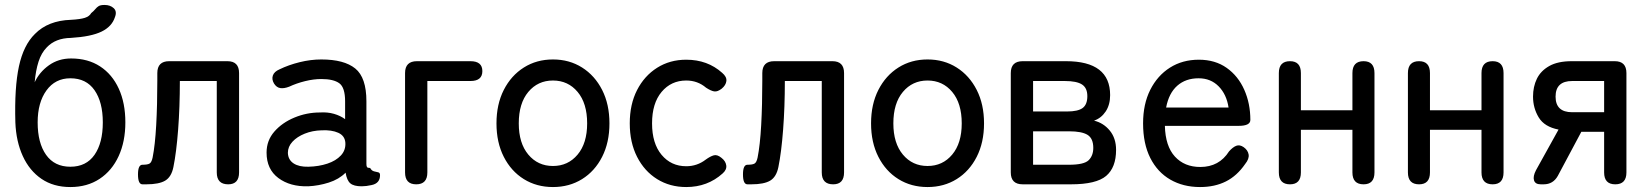

<svg xmlns="http://www.w3.org/2000/svg" viewBox="-20 -744 6653 775"><path d="M264 11Q196 11 147.5 -22Q99 -55 72 -114Q45 -173 42 -250Q38 -391 56.5 -476.5Q75 -562 121 -607Q174 -661 266 -664Q304 -666 322.5 -672Q341 -678 348 -691Q359 -700 365 -707.5Q371 -715 378.5 -719.5Q386 -724 402 -724Q425 -724 439 -711Q453 -698 444 -675Q432 -637 390 -616.5Q348 -596 266 -591Q204 -590 169 -553Q147 -531 135.5 -495Q124 -459 120 -412Q139 -453 177.5 -480.5Q216 -508 267 -508Q335 -508 384 -476Q433 -444 459.5 -386Q486 -328 486 -250Q486 -173 459 -114Q432 -55 382 -22Q332 11 264 11ZM264 -71Q328 -71 361.5 -119Q395 -167 395 -250Q395 -332 361.5 -380Q328 -428 264 -428Q203 -428 167.5 -379Q132 -330 132 -250Q132 -167 166 -119Q200 -71 264 -71Z M555 0Q537 0 537 -40Q537 -79 555 -79Q576 -79 584 -84Q592 -89 596 -108Q606 -158 610.5 -239Q615 -320 615 -418V-449Q615 -497 663 -497H898Q945 -497 945 -449V-48Q945 0 901 0Q855 0 855 -48V-417H706Q706 -312 699 -220.5Q692 -129 680 -70Q672 -30 647 -15Q622 0 571 0Z M1224 8Q1151 10 1103.5 -25.5Q1056 -61 1056 -128Q1056 -177 1087.5 -213Q1119 -249 1168.5 -269.5Q1218 -290 1271 -290Q1302 -292 1328 -284.5Q1354 -277 1373 -263V-335Q1373 -391 1349.5 -408Q1326 -425 1277 -425Q1246 -425 1211.5 -416.5Q1177 -408 1147 -394Q1126 -386 1111 -388.5Q1096 -391 1086 -407Q1076 -424 1081.5 -439.5Q1087 -455 1108 -464Q1145 -482 1189.5 -493Q1234 -504 1277 -504Q1369 -504 1414 -467.5Q1459 -431 1459 -335V-82Q1459 -73 1461.5 -69.5Q1464 -66 1474 -66Q1480 -55 1489.5 -52.5Q1499 -50 1506.5 -48.5Q1514 -47 1514 -37Q1514 -4 1480 3Q1458 8 1440 8Q1408 8 1394 -4Q1380 -16 1375 -47Q1348 -20 1307 -7Q1266 6 1224 8ZM1225 -71Q1267 -72 1301.5 -83.5Q1336 -95 1356 -116.5Q1376 -138 1374 -168Q1372 -196 1345.5 -208Q1319 -220 1278 -218Q1241 -217 1210 -204.5Q1179 -192 1160.5 -172Q1142 -152 1142 -127Q1143 -99 1165 -84.5Q1187 -70 1225 -71Z M1660 0Q1615 0 1615 -48V-449Q1615 -497 1663 -497H1879Q1927 -497 1927 -457Q1927 -417 1879 -417H1705V-48Q1705 0 1660 0Z M2212 11Q2146 11 2094.5 -21Q2043 -53 2013.5 -111Q1984 -169 1984 -246Q1984 -323 2013.5 -381Q2043 -439 2094.5 -471.5Q2146 -504 2212 -504Q2278 -504 2329.5 -471.5Q2381 -439 2410.5 -381Q2440 -323 2440 -246Q2440 -169 2410.5 -111Q2381 -53 2329.5 -21Q2278 11 2212 11ZM2212 -74Q2273 -74 2311.5 -120Q2350 -166 2350 -246Q2350 -327 2311.5 -373Q2273 -419 2212 -419Q2151 -419 2112.5 -373Q2074 -327 2074 -246Q2074 -166 2112.5 -120Q2151 -74 2212 -74Z M2750 11Q2684 11 2632.5 -21Q2581 -53 2551.5 -111Q2522 -169 2522 -246Q2522 -323 2551.5 -380.5Q2581 -438 2632.5 -470.5Q2684 -503 2750 -503Q2836 -503 2895 -450Q2914 -434 2912 -417Q2910 -400 2893 -386Q2876 -373 2863 -375Q2850 -377 2830 -390Q2796 -419 2750 -419Q2689 -419 2650.5 -373Q2612 -327 2612 -246Q2612 -165 2650.5 -119Q2689 -73 2750 -73Q2794 -73 2829 -100Q2847 -113 2861 -117Q2875 -121 2892 -107Q2909 -94 2911.5 -76.5Q2914 -59 2897 -44Q2836 11 2750 11Z M2997 0Q2979 0 2979 -40Q2979 -79 2997 -79Q3018 -79 3026 -84Q3034 -89 3038 -108Q3048 -158 3052.5 -239Q3057 -320 3057 -418V-449Q3057 -497 3105 -497H3340Q3387 -497 3387 -449V-48Q3387 0 3343 0Q3297 0 3297 -48V-417H3148Q3148 -312 3141 -220.5Q3134 -129 3122 -70Q3114 -30 3089 -15Q3064 0 3013 0Z M3724 11Q3658 11 3606.5 -21Q3555 -53 3525.5 -111Q3496 -169 3496 -246Q3496 -323 3525.5 -381Q3555 -439 3606.5 -471.5Q3658 -504 3724 -504Q3790 -504 3841.5 -471.5Q3893 -439 3922.5 -381Q3952 -323 3952 -246Q3952 -169 3922.5 -111Q3893 -53 3841.5 -21Q3790 11 3724 11ZM3724 -74Q3785 -74 3823.5 -120Q3862 -166 3862 -246Q3862 -327 3823.5 -373Q3785 -419 3724 -419Q3663 -419 3624.5 -373Q3586 -327 3586 -246Q3586 -166 3624.5 -120Q3663 -74 3724 -74Z M4108 0Q4060 0 4060 -48V-449Q4060 -497 4108 -497H4283Q4461 -497 4461 -360Q4461 -321 4443 -294Q4425 -267 4396 -257Q4434 -248 4459.5 -217Q4485 -186 4485 -139Q4485 -68 4445 -34Q4405 0 4303 0ZM4150 -79H4295Q4356 -79 4374.5 -97.5Q4393 -116 4393 -147Q4393 -185 4370 -199.5Q4347 -214 4295 -214H4150ZM4150 -294H4287Q4331 -294 4350 -308Q4369 -322 4369 -356Q4369 -389 4347.5 -403Q4326 -417 4278 -417H4150Z M4824 11Q4756 11 4704 -19Q4652 -49 4623 -106.5Q4594 -164 4594 -246Q4594 -324 4623 -381.5Q4652 -439 4702.5 -471Q4753 -503 4819 -503Q4885 -503 4931.5 -470Q4978 -437 5002.5 -381.5Q5027 -326 5027 -260Q5027 -236 4980 -236H4682Q4684 -154 4722.5 -112Q4761 -70 4825 -70Q4901 -70 4941 -133Q4956 -150 4970 -155.5Q4984 -161 5000 -150Q5017 -138 5020 -120.5Q5023 -103 5006 -82Q4973 -34 4928 -11.5Q4883 11 4824 11ZM4687 -310H4939Q4931 -363 4899 -395.5Q4867 -428 4818 -428Q4766 -428 4732 -398Q4698 -368 4687 -310Z M5187 0Q5142 0 5142 -48V-449Q5142 -497 5187 -497Q5231 -497 5231 -449V-299H5439V-449Q5439 -497 5484 -497Q5528 -497 5528 -449V-48Q5528 0 5484 0Q5439 0 5439 -48V-220H5231V-48Q5231 0 5187 0Z M5708 0Q5663 0 5663 -48V-449Q5663 -497 5708 -497Q5752 -497 5752 -449V-299H5960V-449Q5960 -497 6005 -497Q6049 -497 6049 -449V-48Q6049 0 6005 0Q5960 0 5960 -48V-220H5752V-48Q5752 0 5708 0Z M6199 0Q6177 0 6172 -16Q6167 -32 6180 -57L6271 -221Q6214 -232 6191 -270Q6168 -308 6168 -354Q6168 -394 6183.5 -426Q6199 -458 6233.5 -477.5Q6268 -497 6324 -497H6498Q6545 -497 6545 -449V-48Q6545 0 6500 0Q6455 0 6455 -48V-212H6363L6268 -34Q6249 0 6211 0ZM6326 -291H6455V-417H6326Q6259 -417 6259 -354Q6259 -291 6326 -291Z"/></svg>

Font: Zen Maru Gothic Medium
Style: Regular
Weight: 500
Designer: Yoshimichi Ohira
Foundry: Positype
Version: Version 1.001